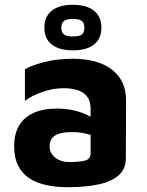

<svg xmlns="http://www.w3.org/2000/svg" viewBox="-20 -766 612 801"><path d="M261 15Q215 15 174.5 6.5Q134 -2 103.5 -21.5Q73 -41 56 -74.5Q39 -108 39 -158Q39 -205 58.5 -240Q78 -275 118 -294Q158 -313 219 -313Q253 -313 285 -306Q317 -299 342.5 -287Q368 -275 383 -261L389 -189Q369 -201 341 -208Q313 -215 281 -215Q232 -215 209.5 -200.5Q187 -186 187 -155Q187 -136 198 -121Q209 -106 227.5 -98Q246 -90 266 -90Q317 -90 337.5 -97Q358 -104 358 -125V-311Q358 -357 328.5 -377.5Q299 -398 245 -398Q201 -398 156.5 -382.5Q112 -367 84 -345V-477Q110 -493 164.5 -507Q219 -521 287 -521Q311 -521 340 -517Q369 -513 398 -502.5Q427 -492 451.5 -472Q476 -452 491 -421Q506 -390 506 -344L505 -105Q505 -62 476 -35.5Q447 -9 392.5 3Q338 15 261 15ZM284 -556Q226 -556 195.5 -580.5Q165 -605 165 -651Q165 -696 195.5 -721Q226 -746 284 -746Q342 -746 372.5 -721Q403 -696 403 -651Q403 -605 372.5 -580.5Q342 -556 284 -556ZM284 -614Q311 -614 321.5 -622Q332 -630 332 -651Q332 -670 321.5 -678.5Q311 -687 284 -687Q258 -687 247 -678.5Q236 -670 236 -651Q236 -630 247 -622Q258 -614 284 -614Z"/></svg>

Font: Maven Pro
Style: Bold
Weight: 700
Designer: Joe Prince
Foundry: Joe Prince
Version: Version 2.103